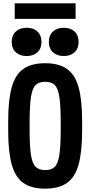

<svg xmlns="http://www.w3.org/2000/svg" viewBox="-20 -1118 540 1148"><path d="M250 10Q169 10 120.5 -23.5Q72 -57 50.5 -133Q29 -209 29 -335V-395Q29 -522 50.5 -597.5Q72 -673 120.5 -706.5Q169 -740 250 -740Q331 -740 379.5 -706.5Q428 -673 449.5 -597.5Q471 -522 471 -395V-335Q471 -209 449.5 -133Q428 -57 379.5 -23.5Q331 10 250 10ZM250 -101Q288 -101 307.5 -120.5Q327 -140 335 -192.5Q343 -245 343 -344V-386Q343 -485 335 -537.5Q327 -590 307.5 -609.5Q288 -629 250 -629Q213 -629 193 -609.5Q173 -590 165 -537.5Q157 -485 157 -386V-344Q157 -245 165 -192.5Q173 -140 193 -120.5Q213 -101 250 -101ZM139 -783Q99 -783 74.5 -805.5Q50 -828 50 -867Q50 -907 74.5 -929.5Q99 -952 139 -952Q180 -952 204 -929.5Q228 -907 228 -867Q228 -828 204 -805.5Q180 -783 139 -783ZM361 -783Q321 -783 296.5 -805.5Q272 -828 272 -867Q272 -907 296.5 -929.5Q321 -952 361 -952Q402 -952 426 -929.5Q450 -907 450 -867Q450 -828 426 -805.5Q402 -783 361 -783ZM68 -1005V-1098H432V-1005Z"/></svg>

Font: M PLUS Code Latin SemiBold
Style: Regular
Weight: 600
Designer: Coji Morishita
Foundry: UNDERFOREST DESIGN
Version: Version 1.002; ttfautohint (v1.8.3)